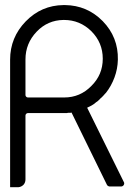

<svg xmlns="http://www.w3.org/2000/svg" viewBox="-20 -741 541 769"><path d="M391.6 -505.9Q391.6 -570.3 345.7 -616.2Q299.8 -661.1 236.3 -661.1Q235.4 -661.1 234.4 -661.1Q170.9 -660.2 127 -614.3Q82 -567.4 82 -502.9Q82 -477.5 82 -425.8Q82 -404.3 82 -360.4Q82 -356.4 85 -353.5Q87.9 -350.6 91.8 -350.6Q140.6 -350.6 237.3 -350.6Q300.8 -350.6 345.7 -396.5Q391.6 -441.4 391.6 -505.9ZM464.8 5.9Q449.2 5.9 418.9 5.9Q416 5.9 413.1 3.9Q409.2 2 408.2 -1Q361.3 -97.7 266.6 -290Q265.6 -290 264.6 -290Q263.7 -289.1 262.7 -289.1Q262.7 -289.1 262.7 -289.1Q261.7 -289.1 261.7 -289.1Q259.8 -289.1 257.8 -289.1Q255.9 -289.1 253.9 -289.1Q252.9 -289.1 252.9 -289.1Q252.9 -289.1 252 -289.1Q250 -288.1 248 -288.1Q246.1 -288.1 244.1 -288.1Q243.2 -288.1 243.2 -288.1Q242.2 -288.1 242.2 -288.1Q240.2 -288.1 238.3 -288.1Q236.3 -288.1 234.4 -288.1Q186.5 -288.1 91.8 -288.1Q87.9 -288.1 85 -285.2Q82 -282.2 82 -278.3Q82 -248 82 -188.5Q82 -140.6 82 -44.9Q82 -39.1 82 -25.4Q82 -25.4 82 -24.4Q82 -23.4 82 -22.5Q82 -9.8 74.2 -1Q65.4 7.8 53.7 8.8Q43 8.8 20.5 8.8Q20.5 -1 20.5 -22.5Q20.5 -156.2 20.5 -423.8Q20.5 -423.8 20.5 -423.8Q20.5 -450.2 20.5 -502Q20.5 -590.8 83 -655.3Q145.5 -719.7 234.4 -720.7Q236.3 -720.7 237.3 -720.7Q239.3 -720.7 240.2 -720.7Q329.1 -719.7 391.6 -656.2Q454.1 -591.8 452.1 -502Q451.2 -464.8 438.5 -430.7Q425.8 -396.5 404.3 -369.1Q403.3 -368.2 402.3 -367.2Q401.4 -366.2 400.4 -365.2Q396.5 -361.3 392.6 -356.4Q387.7 -351.6 383.8 -347.7Q383.8 -347.7 382.8 -347.7Q382.8 -346.7 382.8 -346.7Q381.8 -345.7 380.9 -345.7Q380.9 -344.7 379.9 -343.8Q379.9 -343.8 379.9 -343.8Q378.9 -343.8 378.9 -343.8Q377.9 -342.8 377.9 -341.8Q377 -340.8 376 -339.8Q376 -339.8 376 -339.8Q375 -339.8 375 -339.8Q373 -336.9 370.1 -335Q367.2 -333 364.3 -331.1Q364.3 -331.1 364.3 -331.1Q363.3 -330.1 363.3 -330.1Q363.3 -330.1 363.3 -330.1Q363.3 -330.1 363.3 -330.1Q355.5 -323.2 346.7 -318.4Q337.9 -313.5 329.1 -309.6Q377.9 -210 475.6 -12.7Q477.5 -9.8 477.5 -6.8Q477.5 -2.9 475.6 0Q471.7 5.9 464.8 5.9Z"/></svg>

Font: Citrica
Style: Regular
Weight: 400
Designer: Mario Otalvaro
Version: Version 1.0